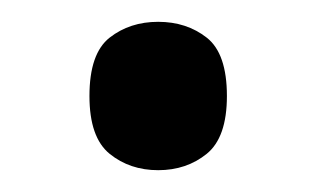

<svg xmlns="http://www.w3.org/2000/svg" viewBox="-20 -149 290 176"><path d="M125 7Q99 7 80.5 -8Q62 -23 62 -61Q62 -100 80.5 -114.5Q99 -129 125 -129Q151 -129 169.5 -114.5Q188 -100 188 -61Q188 -23 169.5 -8Q151 7 125 7Z"/></svg>

Font: Noto Serif Khmer
Style: Regular
Weight: 400
Designer: Danh Hong and the Monotype Design Team
Foundry: Monotype Imaging Inc.
Version: Version 2.003